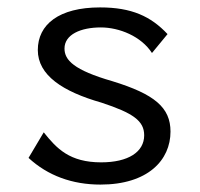

<svg xmlns="http://www.w3.org/2000/svg" viewBox="-20 -488 540 518"><path d="M251 10C379 10 440 -56 440 -133C440 -198 397 -234 283 -269C179 -299 154 -326 154 -357C154 -395 198 -414 252 -414C302 -414 361 -390 390 -345L432 -396C387 -444 335 -468 250 -468C139 -468 82 -422 82 -353C82 -285 149 -241 254 -211C339 -183 369 -162 369 -123C369 -78 326 -50 253 -50C168 -50 133 -87 98 -131L57 -62C109 -14 175 10 251 10Z"/></svg>

Font: Inconsolata
Style: Regular
Weight: 400
Monospace: yes
Designer: Raph Levien, Cyreal, Brenton Simpson
Foundry: Raph Levien, Cyreal, Google
Version: Version 3.100